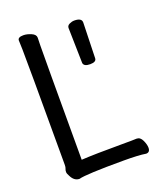

<svg xmlns="http://www.w3.org/2000/svg" viewBox="-135 -800 769 904"><g transform="rotate(-20 250.0 -348.0)"><path d="M107 15Q80 15 65 -17Q58 -29 58 -37Q58 -46 61 -52.5Q64 -59 64 -70Q64 -621 62.5 -649.5Q61 -678 61 -695Q61 -711 89 -711Q107 -711 128 -702Q149 -693 149 -677Q149 -665 148 -639.5Q147 -614 147 -66Q213 -70 349 -70Q411 -70 424 -71Q442 -71 452 -49.5Q462 -28 462 -12Q462 11 442 11Q408 5 331 5Q142 5 107 15ZM339 -475Q308 -475 305 -493L301 -670Q301 -682 313.5 -688Q326 -694 338 -694Q375 -694 375 -671L370 -494Q370 -475 339 -475Z"/></g></svg>

Font: LXGW WenKai Mono TC
Style: Bold
Weight: 700
Designer: LXGW / Fontworks Inc.
Foundry: LXGW / Fontworks Inc.
Version: Version 1.330